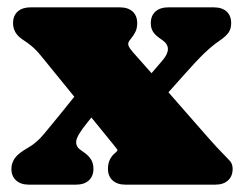

<svg xmlns="http://www.w3.org/2000/svg" viewBox="-20 -502 660 522"><path d="M341 -360.5 392 -303 422 -338Q451 -372 422 -392.5L415 -397.5Q402.5 -406 396.2 -415.5Q390 -425 390 -439Q390 -459.5 402.8 -470.8Q415.5 -482 437 -482H561.5Q583.5 -482 596 -470.8Q608.5 -459.5 608.5 -439Q608.5 -423.5 601.2 -413.2Q594 -403 577 -391.5Q556.5 -377.5 535.2 -357Q514 -336.5 478.5 -296.5L438 -251L547.5 -126Q563 -108.5 569.2 -102Q575.5 -95.5 584.5 -86Q594.5 -75 603.5 -66.2Q612.5 -57.5 612.5 -43Q612.5 -23 600 -11.5Q587.5 0 565.5 0H320.5Q299 0 286.2 -11.5Q273.5 -23 273.5 -43Q273.5 -57 278.2 -67Q283 -77 289.5 -83L294 -87Q301 -92.5 298.8 -95.5Q296.5 -98.5 289.5 -107.5L228.5 -182.5L218 -169.5Q190 -135 187.5 -120Q185 -105 197.5 -95.5L212 -85Q222 -77.5 228 -67.5Q234 -57.5 234 -43Q234 -23 221.5 -11.5Q209 0 187 0H58Q36.5 0 23.8 -11.5Q11 -23 11 -43Q11 -58 19.8 -71.2Q28.5 -84.5 55.5 -100Q79 -113 98.5 -136.5Q118 -160 140.5 -187.5L182 -239L92.5 -349Q77.5 -367.5 65 -377.5Q52.5 -387.5 41.5 -394.5Q15.5 -411.5 15.5 -439Q15.5 -459.5 28.2 -470.8Q41 -482 62.5 -482H306Q328 -482 340.5 -470.8Q353 -459.5 353 -439Q353 -425 348.2 -415.5Q343.5 -406 336.5 -397.5L333 -393Q327 -385.5 329.2 -378.5Q331.5 -371.5 341 -360.5Z"/></svg>

Font: Fraunces 9pt SuperSoft Black
Style: Regular
Weight: 900
Version: Version 1.000;[b76b70a41]